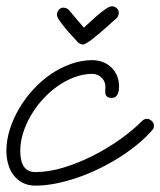

<svg xmlns="http://www.w3.org/2000/svg" viewBox="-75 -580 508 609"><path d="M279.8 -269.5Q269.5 -269.5 265.1 -272.9Q260.7 -276.4 259.5 -281.5Q258.3 -286.6 258.8 -293Q259.3 -299.3 259.3 -305.2Q259.3 -322.3 246.8 -334Q234.4 -345.7 217.8 -345.7Q189.5 -345.7 161.4 -335.2Q133.3 -324.7 107.9 -306.9Q82.5 -289.1 60.8 -265.1Q39.1 -241.2 23.2 -214.1Q7.3 -187 -1.7 -158.2Q-10.7 -129.4 -10.7 -101.6Q-10.7 -88.9 -8.8 -76.9Q-6.8 -64.9 -1.7 -55.4Q3.4 -45.9 12.9 -40Q22.5 -34.2 37.1 -34.2Q80.1 -34.2 127.7 -48.8Q175.3 -63.5 220.9 -86.7Q266.6 -109.9 306.9 -138.7Q347.2 -167.5 375 -195.8Q382.3 -203.1 390.6 -203.1Q398.9 -203.1 406 -196.8Q413.1 -190.4 413.1 -182.1Q413.1 -173.8 411.6 -171.9Q410.2 -169.9 407.2 -166.5Q387.7 -144 361.3 -122.3Q335 -100.6 304.2 -81.1Q273.4 -61.5 239.7 -45.2Q206.1 -28.8 171.4 -16.8Q136.7 -4.9 102.5 2Q68.4 8.8 37.1 8.8Q13.7 8.8 -3.7 -0.5Q-21 -9.8 -32.5 -25.1Q-43.9 -40.5 -49.3 -60.3Q-54.7 -80.1 -54.7 -101.6Q-54.7 -135.3 -43.9 -169.4Q-33.2 -203.6 -14.4 -235.6Q4.4 -267.6 30 -295.7Q55.7 -323.7 85.9 -344.5Q116.2 -365.2 149.9 -377.2Q183.6 -389.2 217.8 -389.2Q235.8 -389.2 251.5 -383.1Q267.1 -377 278.6 -365.7Q290 -354.5 296.4 -339.1Q302.7 -323.7 302.7 -305.2Q302.7 -299.8 301.8 -293.5Q300.8 -287.1 298.3 -281.7Q295.9 -276.4 291.5 -272.9Q287.1 -269.5 279.8 -269.5ZM188.5 -439Q178.2 -439 170.9 -447.3Q166.5 -452.6 155.5 -464.1Q144.5 -475.6 133.5 -488.8Q122.6 -502 114 -514.2Q105.5 -526.4 105.5 -533.7Q105.5 -541.5 111.3 -548.6Q117.2 -555.7 125.5 -555.7Q130.9 -555.7 135.7 -553.7Q140.6 -551.8 144 -547.9L190.9 -492.2Q196.8 -497.1 208.5 -508.3Q220.2 -519.5 233.6 -531Q247.1 -542.5 259.8 -551.3Q272.5 -560.1 279.8 -560.1Q288.1 -560.1 294.9 -554.2Q301.8 -548.3 301.8 -540Q301.8 -534.7 299.8 -529.8Q297.9 -524.9 293.9 -521.5Q290 -518.1 281.7 -510.7Q273.4 -503.4 263.2 -494.1Q252.9 -484.9 241.5 -475.1Q230 -465.3 219.7 -457.3Q209.5 -449.2 200.9 -444.1Q192.4 -439 188.5 -439Z"/></svg>

Font: Helvetia Verbundene
Style: Regular
Weight: 400
Designer: Peter Wiegel, original typeface by Carl Albert Fahrenwaldt 1901
Foundry: Peter Wiegel
Version: Version 2.000